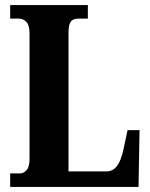

<svg xmlns="http://www.w3.org/2000/svg" viewBox="-20 -734 591 754"><path d="M20 0V-53H59Q72 -53 84 -65.5Q96 -78 96 -109V-602Q96 -635 83.5 -648Q71 -661 53 -661H20V-714H325V-661H289Q266 -661 257.5 -648.5Q249 -636 249 -605V-61H399Q423 -61 439 -81.5Q455 -102 465 -148L481 -223H528L524 0Z"/></svg>

Font: Noto Serif ExtraCondensed ExtraBold
Style: Regular
Weight: 800
Width: 2
Designer: Monotype Design Team
Foundry: Monotype Imaging Inc.
Version: Version 2.013; ttfautohint (v1.8.4.7-5d5b)